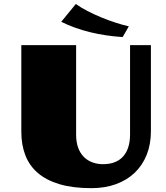

<svg xmlns="http://www.w3.org/2000/svg" viewBox="-20 -958 853 989"><path d="M370.6 -937.5Q396.5 -918.9 430.4 -901.4Q464.4 -883.8 501 -868.7Q537.6 -853.5 574.5 -841.6Q611.3 -829.6 643.6 -822.3L611.8 -767.1Q524.9 -772.5 444.1 -792.2Q363.3 -812 295.4 -845.7ZM89.8 -725.6H372.1V-264.6Q372.1 -225.6 382.6 -197Q393.1 -168.5 411.9 -149.7Q430.7 -130.9 456.1 -121.6Q481.4 -112.3 510.7 -112.3Q543 -112.3 568.6 -121.6Q594.2 -130.9 612.3 -149.9Q630.4 -168.9 640.1 -197.8Q649.9 -226.6 649.9 -265.6V-725.6H757.3V-282.2Q757.3 -214.8 735.6 -160.6Q713.9 -106.4 673.8 -68.1Q633.8 -29.8 577.1 -9.3Q520.5 11.2 450.7 11.2Q355.5 11.2 287.1 -9Q218.8 -29.3 174.8 -67.1Q130.9 -105 110.4 -158.7Q89.8 -212.4 89.8 -279.8Z"/></svg>

Font: Poller One
Style: Regular
Weight: 400
Designer: Yvonne Schttler
Foundry: Yvonne Schttler
Version: Version 1.002